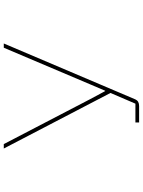

<svg xmlns="http://www.w3.org/2000/svg" viewBox="113 -886 773 1040"><g transform="rotate(-90 500.0 -366.5)"><path d="M356 0V-20H458L516 -155L215 -733H239L482 -266L526 -184H528L563 -266L761 -733H784L481 -20Q472 0 445 0Z"/></g></svg>

Font: IBM Plex Sans JP Thin
Style: Regular
Weight: 100
Designer: Mike Abbink; Paul van der Laan; Pieter van Rosmalen; Wujin Sim; Yejin Wi; Jinhee Kim; Boomi Park; Yona Kim; Kichan Ma
Foundry: Sandoll Inc.
Version: Version 1.001